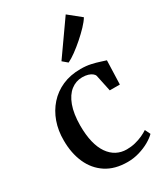

<svg xmlns="http://www.w3.org/2000/svg" viewBox="-209 -931 893 1031"><g transform="rotate(-30 238.0 -415.5)"><path d="M268.5 11Q189.5 11 136 -24Q82.5 -59 55.2 -120.5Q28 -182 28 -260.5Q27.5 -321.5 46 -373.8Q64.5 -426 99.5 -465.2Q134.5 -504.5 184.2 -526.5Q234 -548.5 297.5 -548.5Q332 -548.5 360.2 -542.2Q388.5 -536 409.8 -528.8Q431 -521.5 444 -518L439 -370.5H376.5L355 -472Q353 -480.5 343.5 -488.2Q334 -496 318.5 -500.8Q303 -505.5 282.5 -505.5Q243.5 -505.5 212.2 -481Q181 -456.5 163 -407.8Q145 -359 144.5 -286Q144.5 -227.5 155.2 -183.2Q166 -139 186.5 -109.5Q207 -80 235.2 -65Q263.5 -50 298 -50Q325 -50 350.5 -56.2Q376 -62.5 397.2 -72.2Q418.5 -82 433 -92L449 -59Q433 -42.5 404.8 -26.2Q376.5 -10 341.2 0.5Q306 11 268.5 11ZM259.5 -610.5 230 -635.5 375.5 -842 452.5 -780Q440.5 -760 417 -735.2Q393.5 -710.5 365 -685.5Q336.5 -660.5 309 -640.5Q281.5 -620.5 260.5 -610.5Z"/></g></svg>

Font: Merriweather 72pt Medium
Style: Regular
Weight: 500
Version: Version 2.100